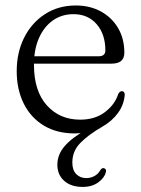

<svg xmlns="http://www.w3.org/2000/svg" viewBox="-20 -488 528 718"><path d="M81.5 -250V-277.5H348.5Q374 -277.5 374 -299.5Q374 -360 341.5 -397.5Q309 -435 255 -435Q210.5 -435 177.2 -411.2Q144 -387.5 125.5 -345.2Q107 -303 107 -246Q107 -147.5 155.2 -94Q203.5 -40.5 279.5 -40.5Q335.5 -40.5 372.5 -68.8Q409.5 -97 422 -136Q428 -147.5 435.5 -147Q441 -147 443.8 -143.2Q446.5 -139.5 446.5 -133.5Q443.5 -96 421.2 -65.5Q399 -35 363 -14.5Q311 15.5 280.8 46.2Q250.5 77 250.5 119.5Q250.5 148.5 265.2 163.2Q280 178 302.5 178Q318.5 178 332.8 170.5Q347 163 355 148.5Q358.5 143.5 361.5 141.8Q364.5 140 368.5 141Q372 141.5 375 145.2Q378 149 375.5 156.5Q371 176.5 347.8 193.8Q324.5 211 289 211Q245.5 211 220 188.2Q194.5 165.5 194.5 128Q194.5 90 222 58.2Q249.5 26.5 305.5 -5L296 7.5Q281 9.5 273.2 10.2Q265.5 11 260 11Q193 11 144.2 -18.2Q95.5 -47.5 69 -100.2Q42.5 -153 42.5 -222Q42.5 -291.5 70.2 -347Q98 -402.5 148 -435Q198 -467.5 263.5 -467.5Q316.5 -467.5 357.5 -445Q398.5 -422.5 421.8 -382.8Q445 -343 445 -291Q445 -270.5 433 -260.2Q421 -250 397.5 -250Z"/></svg>

Font: Fraunces 48pt Soft Wonky Light
Style: Regular
Weight: 300
Version: Version 1.000;[b76b70a41]